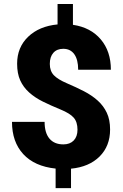

<svg xmlns="http://www.w3.org/2000/svg" viewBox="-20 -843 619 969"><path d="M371.1 -188.5Q371.1 -227.1 352.1 -249Q333 -271 285.2 -290.5Q237.3 -310.1 196.8 -330.1Q156.2 -350.1 127 -376.5Q97.7 -402.8 82 -437.5Q66.4 -472.2 66.4 -521.5Q66.4 -604 122.1 -657.5Q177.7 -710.9 270.5 -719.7V-822.8H348.1V-717.8Q437.5 -704.6 488.5 -644.3Q539.6 -584 539.6 -491.2H374.5Q374.5 -542 355 -569.3Q335.4 -596.7 299.3 -596.7Q267.1 -596.7 249.3 -576.4Q231.4 -556.2 231.4 -520.5Q231.4 -484.4 252 -463.1Q272.5 -441.9 317.9 -422.6Q363.3 -403.3 403.6 -382.6Q443.8 -361.8 473.1 -335.4Q502.4 -309.1 519 -273.9Q535.6 -238.8 535.6 -189.5Q535.6 -106 482.7 -53.2Q429.7 -0.5 338.4 8.3V106.4H260.7V7.8Q154.3 -3.4 97.4 -65.2Q40.5 -127 40.5 -228H205.1Q205.1 -172.4 229.7 -143.3Q254.4 -114.3 299.8 -114.3Q333 -114.3 352.1 -134Q371.1 -153.8 371.1 -188.5Z"/></svg>

Font: Roboto Black
Style: Regular
Weight: 900
Designer: Google
Version: Version 2.134; 2016